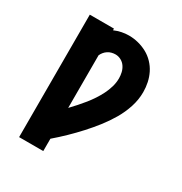

<svg xmlns="http://www.w3.org/2000/svg" viewBox="-173 -871 946 998"><g transform="rotate(30 300.0 -371.5)"><path d="M83 0V-735H228V-725Q249 -734 270.5 -738.5Q292 -743 314 -743Q343 -743 370.5 -736Q398 -729 423 -715.5Q448 -702 468 -681Q488 -660 500.5 -635Q513 -610 519 -582Q525 -554 525 -525Q525 -479 510.5 -434.5Q496 -390 472.5 -350Q449 -310 420.5 -273.5Q392 -237 361 -203Q330 -169 296.5 -136.5Q263 -104 228 -74V0ZM228 -259Q246 -278 263.5 -297.5Q281 -317 297 -337Q313 -357 327.5 -379Q342 -401 353.5 -424Q365 -447 372.5 -472.5Q380 -498 380 -524Q380 -541 376 -558.5Q372 -576 362 -591Q352 -606 336 -614.5Q320 -623 303 -623Q291 -623 279.5 -620Q268 -617 258 -610.5Q248 -604 240.5 -595Q233 -586 228 -575Z"/></g></svg>

Font: Iosevka Curly Slab HvEx
Style: Regular
Weight: 900
Width: 7
Monospace: yes
Designer: Belleve Invis
Foundry: Belleve Invis
Version: Version 11.1.0; ttfautohint (v1.8.3)